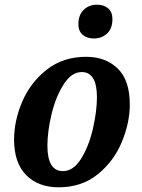

<svg xmlns="http://www.w3.org/2000/svg" viewBox="-20 -788 603 818"><path d="M40 -193Q40 -274 75 -355.5Q110 -437 179.5 -491.5Q249 -546 347 -546Q430 -546 481.5 -496Q533 -446 533 -343Q533 -265 499 -183Q465 -101 396.5 -45.5Q328 10 230 10Q143 10 91.5 -42Q40 -94 40 -193ZM393 -374Q393 -481 328 -481Q285 -481 251.5 -429Q218 -377 200 -303Q182 -229 182 -167Q182 -59 248 -59Q293 -59 326 -112.5Q359 -166 376 -240.5Q393 -315 393 -374ZM314 -685Q314 -724 336.5 -746Q359 -768 393 -768Q422 -768 440.5 -752.5Q459 -737 459 -707Q459 -666 436 -645Q413 -624 380 -624Q351 -624 332.5 -639.5Q314 -655 314 -685Z"/></svg>

Font: Noto Serif Narrow
Style: Bold Italic
Weight: 700
Width: 4
Italic angle: -12°
Designer: Monotype Design Team
Foundry: Monotype Imaging Inc.
Version: Version 1.001